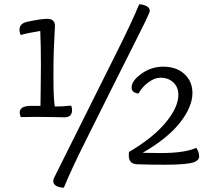

<svg xmlns="http://www.w3.org/2000/svg" viewBox="-20 -760 1005 887"><path d="M232 57 524 -528Q588 -656 623 -740Q641 -740 656.5 -732Q672 -724 672 -709Q672 -704 651 -660Q634 -625 597 -551.5Q560 -478 496 -350.5Q432 -223 373 -104Q309 24 275 107Q255 107 240.5 99Q226 91 226 77Q226 69 232 57ZM620 -328Q588 -331 588 -356Q588 -387 633.5 -419.5Q679 -452 734 -452Q795 -452 832 -418Q869 -384 869 -330Q869 -267 812 -194Q755 -121 639 -54Q668 -53 724 -53Q833 -53 887 -77Q900 -58 900 -37Q900 -20 877 -11Q845 1 741 1Q667 1 617 -1Q575 -1 575 -41Q575 -55 576 -58Q688 -124 746 -194.5Q804 -265 804 -322Q804 -357 781 -379Q758 -401 721 -401Q695 -401 666 -380Q637 -359 620 -328ZM233 -268Q271 -268 309 -272Q313 -260 313 -252Q313 -218 278 -218Q272 -218 232 -219Q192 -220 154 -220Q104 -220 76 -219Q71 -232 71 -240Q71 -271 124 -271H167Q167 -283 168 -349Q169 -415 169 -462Q169 -550 166 -617Q98 -606 76 -598Q70 -610 70 -622Q70 -651 104 -659Q169 -673 198 -673Q234 -673 234 -639Q234 -634 232 -603Q230 -572 228.5 -525.5Q227 -479 227 -437V-390Q227 -309 233 -268Z"/></svg>

Font: Overlock SC
Style: Regular
Weight: 400
Designer: Dario Muhafara
Foundry: Dario Manuel Muhafara
Version: Version 1.001